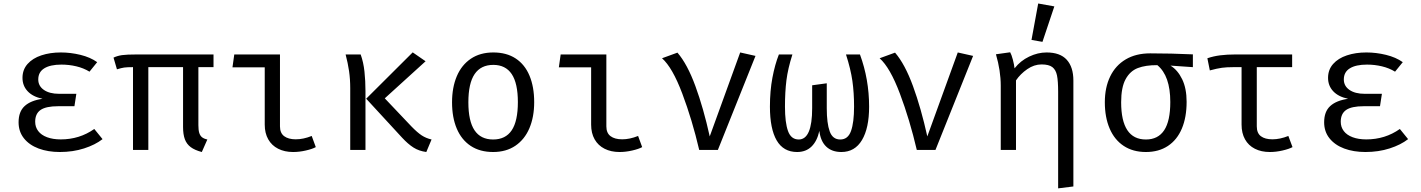

<svg xmlns="http://www.w3.org/2000/svg" viewBox="-20 -848 8040 1086"><path d="M308.7 -247.2Q240.5 -247.2 209.7 -226.2Q179 -205.1 179 -159.5Q179 -129.2 196.2 -106.7Q213.3 -84.1 246.2 -71.8Q279 -59.5 323.6 -59.5Q429.7 -59.5 513.3 -118.5L560 -61Q518.5 -28.7 455.6 -8.5Q392.8 11.8 318.5 11.8Q251.3 11.8 198.5 -7.9Q145.6 -27.7 115.4 -65.6Q85.1 -103.6 85.1 -156.4Q85.1 -216.4 119.2 -247.9Q153.3 -279.5 220.5 -289.2Q165.1 -301 136.2 -332.1Q107.2 -363.1 107.2 -407.7Q107.2 -453.8 135.9 -486.2Q164.6 -518.5 213.8 -534.9Q263.1 -551.3 324.1 -551.3Q379.5 -551.3 435.1 -537.7Q490.8 -524.1 529.7 -496.4L486.2 -442.6Q452.8 -463.1 411.8 -472.8Q370.8 -482.6 327.7 -482.6Q264.6 -482.6 230.5 -461.5Q196.4 -440.5 196.4 -398.5Q196.4 -361.5 228.2 -339.5Q260 -317.4 314.4 -317.4H411.8L401 -247.2Z M1187.7 -468.2H1102.1V-140Q1102.1 -112.8 1106.9 -96.7Q1111.8 -80.5 1122.6 -71.8Q1133.3 -63.1 1152.8 -59L1121.5 11.8Q1082.1 1.5 1059 -15.6Q1035.9 -32.8 1025.6 -60.3Q1015.4 -87.7 1015.4 -129.7V-468.2H819V0H732.3V-468.2Q697.4 -468.2 682.1 -465.9Q666.7 -463.6 641.5 -455.9L622.1 -522.1Q643.6 -532.3 670 -536.2Q696.4 -540 755.4 -540H1187.7Z M1477.4 -467.2H1294.9L1305.1 -540H1563.6V-133.3Q1563.6 -95.4 1587.4 -77.7Q1611.3 -60 1652.8 -60Q1695.9 -60 1743.1 -79L1766.2 -15.9Q1746.7 -5.1 1709.7 3.3Q1672.8 11.8 1637.9 11.8Q1589.7 11.8 1553.3 -6.7Q1516.9 -25.1 1497.2 -60Q1477.4 -94.9 1477.4 -143.1Z M2314.4 -551.8 2387.2 -501.5 2156.4 -291.8 2307.2 -132.8Q2340.5 -98.5 2365.1 -82.3Q2389.7 -66.2 2421 -59L2391.3 11.8Q2349.7 6.2 2319 -13.3Q2288.2 -32.8 2254.4 -69.2L2051.3 -289.7ZM2020 -540Q2035.9 -495.9 2041.5 -443.3Q2047.2 -390.8 2047.2 -332.8V0H1961V-349.2Q1961 -400 1954.4 -445.6Q1947.7 -491.3 1934.9 -540Z M3001.5 -270.3Q3001.5 -186.7 2974.6 -123.1Q2947.7 -59.5 2895.4 -23.8Q2843.1 11.8 2769.2 11.8Q2694.4 11.8 2642.3 -22.8Q2590.3 -57.4 2563.6 -120.5Q2536.9 -183.6 2536.9 -269.2Q2536.9 -353.3 2563.8 -416.9Q2590.8 -480.5 2643.3 -515.9Q2695.9 -551.3 2770.3 -551.3Q2845.1 -551.3 2896.9 -517.2Q2948.7 -483.1 2975.1 -419.7Q3001.5 -356.4 3001.5 -270.3ZM2629.2 -269.2Q2629.2 -163.1 2664.1 -111Q2699 -59 2769.2 -59Q2839.5 -59 2874.4 -111Q2909.2 -163.1 2909.2 -270.3Q2909.2 -376.9 2874.4 -429Q2839.5 -481 2770.3 -481Q2700 -481 2664.6 -429Q2629.2 -376.9 2629.2 -269.2Z M3323.6 -467.2H3141L3151.3 -540H3409.7V-133.3Q3409.7 -95.4 3433.6 -77.7Q3457.4 -60 3499 -60Q3542.1 -60 3589.2 -79L3612.3 -15.9Q3592.8 -5.1 3555.9 3.3Q3519 11.8 3484.1 11.8Q3435.9 11.8 3399.5 -6.7Q3363.1 -25.1 3343.3 -60Q3323.6 -94.9 3323.6 -143.1Z M3934.9 0Q3894.9 -170.8 3839.2 -318.5Q3783.6 -466.2 3724.6 -518.5L3811.8 -550.3Q3867.7 -485.6 3913.3 -361Q3959 -236.4 3994.4 -76.4L4166.7 -551.3L4253.3 -531.8L4040.5 0Z M4844.1 -540Q4895.9 -399.5 4895.9 -244.6Q4895.9 -123.6 4855.6 -55.9Q4815.4 11.8 4739 11.8Q4685.6 11.8 4653.6 -18.5Q4621.5 -48.7 4614.4 -107.7Q4602.1 -50.3 4570.3 -19.2Q4538.5 11.8 4488.7 11.8Q4411.3 11.8 4373.1 -53.8Q4334.9 -119.5 4334.9 -244.6Q4334.9 -333.8 4349 -408.5Q4363.1 -483.1 4385.6 -540H4462.1Q4436.4 -459.5 4428.2 -393.6Q4420 -327.7 4420 -244.6Q4420 -154.9 4437.2 -106.9Q4454.4 -59 4497.9 -59Q4573.8 -59 4573.8 -236.4V-365.6L4656.4 -376.9V-235.9Q4656.4 -150.3 4673.1 -104.6Q4689.7 -59 4732.8 -59Q4776.4 -59 4793.6 -107.2Q4810.8 -155.4 4810.8 -244.6Q4810.8 -324.1 4801.3 -390.5Q4791.8 -456.9 4765.1 -540Z M5165.6 0Q5125.6 -170.8 5070 -318.5Q5014.4 -466.2 4955.4 -518.5L5042.6 -550.3Q5098.5 -485.6 5144.1 -361Q5189.7 -236.4 5225.1 -76.4L5397.4 -551.3L5484.1 -531.8L5271.3 0Z M6051.3 -392.3V206.7L5965.1 217.4V-328.7Q5965.1 -389.2 5958.7 -421Q5952.3 -452.8 5932.6 -468.2Q5912.8 -483.6 5871.3 -483.6Q5829.2 -483.6 5790.3 -456.7Q5751.3 -429.7 5726.7 -393.3V0H5640.5V-363.1Q5640.5 -447.7 5613.3 -541L5693.8 -552.3Q5701.5 -539 5709 -510.5Q5716.4 -482.1 5718.5 -461.5Q5752.3 -504.6 5801.3 -527.9Q5850.3 -551.3 5899.5 -551.3Q5976.4 -551.3 6013.8 -510Q6051.3 -468.7 6051.3 -392.3ZM5814.4 -622.1 5852.3 -828.2 5943.6 -811.8 5876.4 -611.3Z M6727.2 -468.2 6600.5 -476.9Q6641.5 -451.8 6666.7 -399.7Q6691.8 -347.7 6691.8 -272.3Q6691.8 -184.6 6664.9 -120.8Q6637.9 -56.9 6586.2 -22.6Q6534.4 11.8 6461.5 11.8Q6388.2 11.8 6335.9 -22.8Q6283.6 -57.4 6256.4 -121Q6229.2 -184.6 6229.2 -269.7Q6229.2 -353.3 6259.5 -415.6Q6289.7 -477.9 6347.4 -512.1Q6405.1 -546.2 6485.6 -546.2Q6604.1 -546.2 6727.2 -540.5ZM6599.5 -270.8Q6599.5 -419.5 6526.2 -479.5Q6460 -480 6415.9 -463.1Q6371.8 -446.2 6346.7 -400Q6321.5 -353.8 6321.5 -269.7Q6321.5 -59 6461.5 -59Q6530.3 -59 6564.9 -111.3Q6599.5 -163.6 6599.5 -270.8Z M7290.8 -15.9Q7270.8 -5.1 7234.1 3.3Q7197.4 11.8 7162.6 11.8Q7113.8 11.8 7077.7 -6.7Q7041.5 -25.1 7022.1 -60Q7002.6 -94.9 7002.6 -143.1V-468.2H6956.4Q6917.9 -468.2 6891.3 -464.6Q6864.6 -461 6823.1 -449.7L6809.2 -518.5Q6843.6 -530.3 6881.8 -535.1Q6920 -540 6968.7 -540H7288.7V-468.2H7088.7V-133.3Q7088.7 -94.9 7112.1 -77.4Q7135.4 -60 7176.9 -60Q7220 -60 7267.2 -79Z M7693.3 -247.2Q7625.1 -247.2 7594.4 -226.2Q7563.6 -205.1 7563.6 -159.5Q7563.6 -129.2 7580.8 -106.7Q7597.9 -84.1 7630.8 -71.8Q7663.6 -59.5 7708.2 -59.5Q7814.4 -59.5 7897.9 -118.5L7944.6 -61Q7903.1 -28.7 7840.3 -8.5Q7777.4 11.8 7703.1 11.8Q7635.9 11.8 7583.1 -7.9Q7530.3 -27.7 7500 -65.6Q7469.7 -103.6 7469.7 -156.4Q7469.7 -216.4 7503.8 -247.9Q7537.9 -279.5 7605.1 -289.2Q7549.7 -301 7520.8 -332.1Q7491.8 -363.1 7491.8 -407.7Q7491.8 -453.8 7520.5 -486.2Q7549.2 -518.5 7598.5 -534.9Q7647.7 -551.3 7708.7 -551.3Q7764.1 -551.3 7819.7 -537.7Q7875.4 -524.1 7914.4 -496.4L7870.8 -442.6Q7837.4 -463.1 7796.4 -472.8Q7755.4 -482.6 7712.3 -482.6Q7649.2 -482.6 7615.1 -461.5Q7581 -440.5 7581 -398.5Q7581 -361.5 7612.8 -339.5Q7644.6 -317.4 7699 -317.4H7796.4L7785.6 -247.2Z"/></svg>

Font: Fira Code
Style: Regular
Weight: 400
Designer: Carrois Corporate, Edenspiekermann AG, Nikita Prokopov
Foundry: Carrois Corporate, Edenspiekermann AG, Nikita Prokopov
Version: Version 5.002